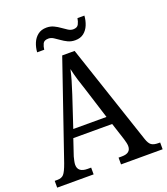

<svg xmlns="http://www.w3.org/2000/svg" viewBox="-159 -1009 974 1119"><g transform="rotate(-20 327.5 -449.0)"><path d="M1 0V-42H18Q44 -42 57.5 -57Q71 -72 88 -120L292 -714H369L577 -92Q587 -62 601.5 -52Q616 -42 644 -42H655V0H397V-42H418Q473 -42 473 -86Q473 -95 470.5 -106.5Q468 -118 464 -131L429 -239H188L154 -138Q151 -126 148 -112.5Q145 -99 145 -89Q145 -42 205 -42H227V0ZM206 -289H412L355 -470Q340 -514 328.5 -552Q317 -590 310 -623Q303 -590 293 -556Q283 -522 269 -479ZM395 -771Q370 -771 350 -780.5Q330 -790 313 -802.5Q296 -815 280.5 -824.5Q265 -834 250 -834Q223 -834 215 -817.5Q207 -801 205 -781H161Q163 -811 174 -837.5Q185 -864 206.5 -881Q228 -898 261 -898Q285 -898 305 -888.5Q325 -879 342 -866.5Q359 -854 374.5 -844.5Q390 -835 405 -835Q430 -835 438.5 -851.5Q447 -868 450 -888H493Q491 -858 480 -831Q469 -804 448 -787.5Q427 -771 395 -771Z"/></g></svg>

Font: Noto Serif Khmer SemiCondensed
Style: Regular
Weight: 400
Width: 4
Designer: Danh Hong and the Monotype Design Team
Foundry: Monotype Imaging Inc.
Version: Version 2.004; ttfautohint (v1.8.4.7-5d5b)